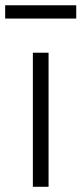

<svg xmlns="http://www.w3.org/2000/svg" viewBox="-34 -715 312 735"><path d="M-14.2 -644V-694.8H257.8V-644ZM91.8 0V-513.2H151.9V0Z"/></svg>

Font: Anuphan Light
Style: Regular
Weight: 300
Designer: Mike Abbink, Paul van der Laan, Pieter van Rosmalen, Mint Tantisuwanna
Foundry: Bold Monday; Cadson Demak
Version: Version 3.002;hotconv 1.0.109;makeotfexe 2.5.65596